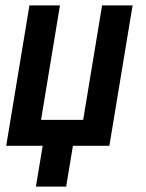

<svg xmlns="http://www.w3.org/2000/svg" viewBox="-20 -540 540 711"><path d="M113 151 138 0H3L89 -520H202L132 -96H288L358 -520H471L385 0H250L225 151Z"/></svg>

Font: Iosevka Term Curly Oblique
Style: Bold
Weight: 700
Italic angle: -9°
Designer: Belleve Invis
Foundry: Belleve Invis
Version: Version 32.3.0